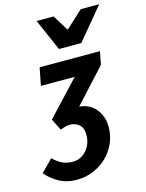

<svg xmlns="http://www.w3.org/2000/svg" viewBox="-202 -845 852 1123"><g transform="rotate(-15 224.5 -283.0)"><path d="M121 196Q59 196 12 169Q-35 142 -63 107L8 35Q29 57 58 72.5Q87 88 126 88Q149 88 169.5 78.5Q190 69 206.5 51.5Q223 34 232.5 10Q242 -14 242 -44Q242 -87 219 -106.5Q196 -126 162 -126Q147 -126 134.5 -122Q122 -118 105 -112L70 -182L264 -389H59L80 -496H445L430 -417L244 -214Q285 -211 315.5 -189.5Q346 -168 363 -133.5Q380 -99 380 -55Q380 -5 360.5 40.5Q341 86 305.5 121Q270 156 223 176Q176 196 121 196ZM217 -570 133 -762H236L294 -668H298L400 -762H512L352 -570Z"/></g></svg>

Font: Source Sans 3
Style: Bold Italic
Weight: 700
Italic angle: -11°
Designer: Paul D. Hunt
Foundry: Adobe
Version: Version 3.052;hotconv 1.1.0;makeotfexe 2.6.0